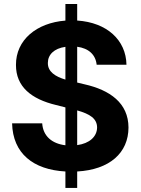

<svg xmlns="http://www.w3.org/2000/svg" viewBox="-20 -838 695 949"><path d="M303.3 90.9H361.5V9.6C521.7 0.7 614.7 -82 615.1 -207.7C614.7 -328.8 523.4 -393.1 397 -421.5L361.5 -430V-606.9C418.3 -599.4 452.8 -567.5 457.7 -518.1H605.1C603 -640.3 508.2 -726.9 361.5 -736.5V-818.2H303.3V-736.2C160.2 -725.1 58.2 -640.3 58.9 -517C58.6 -409.8 134.2 -348.4 257.1 -318.9L303.3 -307.2V-120C237.9 -127.8 192.8 -164.4 188.6 -228.3H39.8C43.3 -79.9 143.8 0.7 303.3 9.6ZM216.6 -527.3C216.6 -567.5 247.2 -598.7 303.3 -606.5V-444.6C253.6 -459.5 215.6 -483.3 216.6 -527.3ZM361.5 -120.7V-292.3C424.7 -274.5 459.5 -251.8 459.9 -208.1C459.5 -162.3 421.9 -128.9 361.5 -120.7Z"/></svg>

Font: GiG Sans
Style: Bold
Weight: 700
Designer: Andreas Faust
Version: Version 1.100;FEAKit 1.0